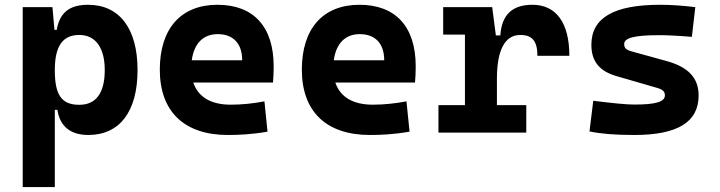

<svg xmlns="http://www.w3.org/2000/svg" viewBox="-20 -547 2970 792"><path d="M73.7 224.6H206.1V-93.8H216.8C227.1 -24.9 272 9.8 344.2 9.8C472.7 9.8 547.4 -85.4 547.4 -258.3C547.4 -429.2 472.7 -527.3 343.3 -527.3C264.6 -527.3 226.1 -493.2 213.9 -423.8H204.6L196.3 -517.6H73.7ZM206.1 -258.3C206.1 -358.4 239.7 -402.8 307.1 -402.8C374 -402.8 412.1 -350.1 412.1 -258.3C412.1 -163.1 376 -114.7 307.1 -114.7C231.9 -114.7 206.1 -157.7 206.1 -258.3Z M919.9 9.8C961.9 9.8 1017.1 7.8 1083.5 -3.9L1070.8 -128.9C1023.4 -120.1 978.5 -115.2 931.6 -115.2C850.6 -115.2 797.4 -146.5 777.3 -206.5H1106C1107.9 -227.5 1108.9 -249 1108.9 -273.4C1108.9 -438.5 1024.4 -527.3 877 -527.3C726.1 -527.3 639.2 -428.7 639.2 -259.8C639.2 -85.9 740.7 9.8 919.9 9.8ZM771 -298.3C780.3 -367.7 818.4 -406.2 877.9 -406.2C941.4 -406.2 979 -368.2 979 -298.3Z M1505.9 9.8C1547.9 9.8 1603 7.8 1669.4 -3.9L1656.7 -128.9C1609.4 -120.1 1564.5 -115.2 1517.6 -115.2C1436.5 -115.2 1383.3 -146.5 1363.3 -206.5H1691.9C1693.8 -227.5 1694.8 -249 1694.8 -273.4C1694.8 -438.5 1610.4 -527.3 1462.9 -527.3C1312 -527.3 1225.1 -428.7 1225.1 -259.8C1225.1 -85.9 1326.7 9.8 1505.9 9.8ZM1356.9 -298.3C1366.2 -367.7 1404.3 -406.2 1463.9 -406.2C1527.3 -406.2 1564.9 -368.2 1564.9 -298.3Z M2029.8 -222.7C2029.8 -337.9 2061.5 -402.8 2126 -402.8C2175.3 -402.8 2196.8 -377.9 2196.8 -316.9H2328.6C2328.6 -452.6 2274.4 -527.3 2176.3 -527.3C2092.8 -527.3 2049.3 -485.8 2043.9 -400.9H2025.4L2010.3 -517.6H1808.1V-404.3H1897.9V-113.3H1788.6V0H2150.9V-113.3H2029.8Z M2596.7 9.8C2775.4 9.8 2861.8 -43.5 2861.8 -153.3C2861.8 -226.6 2817.9 -271 2729 -295.4L2584 -335.4C2563.5 -341.3 2554.7 -348.6 2554.7 -365.2C2554.7 -391.1 2598.1 -401.9 2700.2 -401.9C2731 -401.9 2774.4 -399.9 2834 -395L2848.1 -517.6C2794.9 -523.9 2747.1 -527.3 2703.1 -527.3C2512.2 -527.3 2419.4 -473.6 2419.4 -362.3C2419.4 -292.5 2454.1 -252.9 2523.4 -232.9L2691.9 -184.1C2713.4 -177.7 2722.7 -169.4 2722.7 -153.8C2722.7 -127 2685.1 -115.7 2596.7 -115.7C2564.9 -115.7 2509.3 -121.1 2427.2 -131.3L2411.6 -4.9C2457.5 4.9 2517.6 9.8 2596.7 9.8Z"/></svg>

Font: Cascadia Code
Style: Bold
Weight: 700
Monospace: yes
Designer: Aaron Bell
Foundry: Saja Typeworks
Version: Version 2404.023